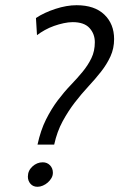

<svg xmlns="http://www.w3.org/2000/svg" viewBox="-20 -706 458 737"><path d="M87 -28Q87 -51 104.5 -67Q122 -83 144 -83Q161 -83 172 -71.5Q183 -60 183 -43Q183 -32 177.5 -22.5Q172 -13 163.5 -5.5Q155 2 144.5 6.5Q134 11 124 11Q107 11 97 -0.5Q87 -12 87 -28ZM118 -637Q150 -658 193 -672Q236 -686 274 -686Q343 -686 380.5 -650Q418 -614 418 -556Q418 -520 404 -489.5Q390 -459 368 -431Q346 -403 319.5 -374.5Q293 -346 267.5 -313Q242 -280 220.5 -240.5Q199 -201 188 -151H124Q136 -206 156.5 -247Q177 -288 201.5 -320.5Q226 -353 251.5 -379.5Q277 -406 297.5 -431Q318 -456 331 -483Q344 -510 344 -544Q344 -576 323.5 -598.5Q303 -621 259 -621Q243 -621 224.5 -617Q206 -613 187.5 -606.5Q169 -600 152 -590.5Q135 -581 122 -571Z"/></svg>

Font: Quattrocento Sans
Style: Italic
Weight: 400
Designer: Pablo Impallari
Foundry: Pablo Impallari, Igino Marini, Brenda Gallo
Version: Version 2.000